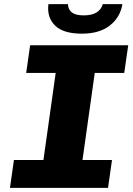

<svg xmlns="http://www.w3.org/2000/svg" viewBox="-20 -904 640 924"><path d="M28 0 47 -134H189L248 -553H106L125 -686H597L578 -553H436L377 -134H519L500 0ZM374 -742Q284 -742 244.5 -781.5Q205 -821 213 -884H307Q308 -858 326 -844Q344 -830 383 -830Q422 -830 444.5 -844Q467 -858 475 -884H569Q559 -821 509 -781.5Q459 -742 374 -742Z"/></svg>

Font: Chivo Mono Medium ExtraBold
Style: Italic
Weight: 800
Italic angle: -8.05°
Monospace: yes
Version: Version 1.008